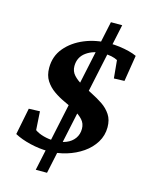

<svg xmlns="http://www.w3.org/2000/svg" viewBox="-120 -761 727 948"><g transform="rotate(15 244.0 -287.0)"><path d="M192.4 8.8Q147.5 8.8 100.1 -2.4Q52.7 -13.7 18.6 -32.2L45.9 -168.9L102.5 -170.9L108.4 -76.2Q126 -63.5 152.8 -56.2Q179.7 -48.8 207 -48.8Q242.2 -48.8 268.6 -59.6Q294.9 -70.3 310.1 -91.3Q325.2 -112.3 325.2 -140.6Q325.2 -168 308.1 -186.5Q291 -205.1 264.6 -219.7Q238.3 -234.4 208 -248Q177.7 -261.7 151.4 -280.3Q125 -298.8 107.9 -325.2Q90.8 -351.6 90.8 -390.6Q90.8 -450.2 127 -493.2Q163.1 -536.1 221.2 -560.1Q279.3 -584 346.7 -584Q374 -584 399.9 -580.6Q425.8 -577.1 448.7 -571.3Q471.7 -565.4 488.3 -557.6L466.8 -423.8L413.1 -421.9L404.3 -513.7Q377 -528.3 333 -528.3Q281.2 -528.3 245.1 -502.4Q209 -476.6 209 -430.7Q209 -404.3 226.1 -385.3Q243.2 -366.2 270 -351.6Q296.9 -336.9 327.1 -321.8Q357.4 -306.6 384.3 -288.6Q411.1 -270.5 428.2 -244.6Q445.3 -218.8 445.3 -180.7Q445.3 -138.7 423.8 -103.5Q402.3 -68.4 366.2 -43.5Q330.1 -18.6 285.2 -4.9Q240.2 8.8 192.4 8.8ZM157.2 113.3 327.1 -686.5H384.8L214.8 113.3Z"/></g></svg>

Font: Crimson Pro SemiBold
Style: Italic
Weight: 600
Italic angle: -12°
Designer: Jacques Le Bailly
Foundry: Baron von Fonthausen
Version: Version 1.003